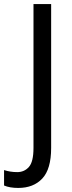

<svg xmlns="http://www.w3.org/2000/svg" viewBox="-84 -734 353 946"><path d="M168 -5V-714H81V-5Q81 63 58.5 88.5Q36 114 1 114Q-33 114 -64 104V180Q-36 192 6 192Q81 192 124.5 145.5Q168 99 168 -5Z"/></svg>

Font: Noto Sans UI SemiCondensed
Style: Regular
Weight: 400
Width: 4
Designer: Monotype Design Team
Foundry: Monotype Imaging Inc.
Version: 1.001